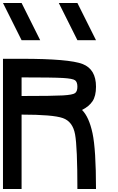

<svg xmlns="http://www.w3.org/2000/svg" viewBox="-20 -1270 790 1290"><path d="M625 0H500Q500 -281.2 484.4 -367.2Q468.8 -453.1 402.3 -476.6Q335.9 -500 125 -500V0H0V-875H125Q445.3 -875 535.2 -839.8Q625 -804.7 625 -687.5Q625 -625 601.6 -589.8Q578.1 -554.7 531.2 -531.2Q578.1 -484.4 601.6 -375Q625 -265.6 625 0ZM500 -687.5Q500 -718.8 484.4 -730.5Q468.8 -742.2 402.3 -746.1Q335.9 -750 125 -750V-625Q335.9 -625 402.3 -628.9Q468.8 -632.8 484.4 -644.5Q500 -656.2 500 -687.5ZM125 -1250 250 -1000H125L0 -1250ZM500 -1250 625 -1000H500L375 -1250Z"/></svg>

Font: CraftyPE
Style: Regular
Weight: 400
Designer: Erek Butcher
Foundry: Haunted Coop
Version: Version 0.018;April 4, 2024;FontCreator 15.0.0.2962 64-bit